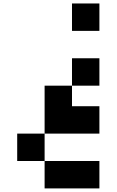

<svg xmlns="http://www.w3.org/2000/svg" viewBox="-20 -762 665 1095"><path d="M390.6 -429.7H546.9V-273.4H390.6V-156.2H546.9V0H234.4V156.2H546.9V312.5H234.4V156.2H78.1V0H234.4V-273.4H390.6ZM546.9 -742.2V-585.9H390.6V-742.2Z"/></svg>

Font: Sorena-Fanum Normal
Style: Regular
Weight: 400
Designer: Mohammad Darvishi
Version: Version 1.000;March 20, 2024;FontCreator 15.0.0.2958 64-bit